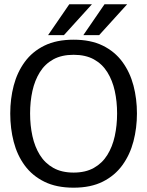

<svg xmlns="http://www.w3.org/2000/svg" viewBox="-20 -860 682 890"><path d="M321.2 10Q241.7 10 185.8 -17.6Q129.8 -45.2 94.8 -92.8Q59.7 -140.5 43.6 -202.5Q27.5 -264.5 27.5 -334Q27.5 -402 43.6 -463.5Q59.7 -525 94.8 -573Q129.8 -621 185.8 -648.5Q241.7 -676 321.2 -676Q400.7 -676 456.5 -648.5Q512.3 -621 547.4 -573Q582.5 -525 598.7 -463.5Q614.8 -402 614.8 -334Q614.8 -267 598.7 -205Q582.5 -143 547.4 -94.5Q512.3 -46 456.5 -18Q400.7 10 321.2 10ZM321.2 -60Q376.7 -60 415.2 -81.8Q453.8 -103.5 477.5 -141.6Q501.2 -179.7 512 -229.2Q522.8 -278.7 522.8 -334Q522.8 -389.5 512 -438.5Q501.2 -487.5 477.5 -525.5Q453.8 -563.5 415.2 -584.8Q376.7 -606 321.2 -606Q265.7 -606 227.1 -584.8Q188.5 -563.5 164.8 -525.5Q141.2 -487.5 130.3 -438.5Q119.5 -389.5 119.5 -334Q119.5 -278.7 130.3 -229.2Q141.2 -179.7 164.8 -141.6Q188.5 -103.5 227.1 -81.8Q265.7 -60 321.2 -60ZM406.2 -840.3 276.2 -697H202.8L301.2 -840.3ZM569.5 -840.3 439.5 -697H366.2L464.5 -840.3Z"/></svg>

Font: Epunda Slab Light
Style: Regular
Weight: 300
Designer: Simon Atzbach
Foundry: typofactur
Version: Version 1.102